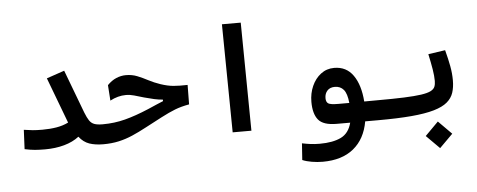

<svg xmlns="http://www.w3.org/2000/svg" viewBox="-57 -841 3043 1226"><g transform="rotate(-5 1465.0 -227.5)"><path d="M206.1 3.9Q169.4 3.9 140.9 1.5Q112.3 -1 75.7 -8.8L81.5 -132.3Q113.3 -127.4 137.9 -125Q162.6 -122.6 200.2 -122.6Q248.5 -122.6 290.8 -129.6Q333 -136.7 367.2 -153.8L256.8 -446.8L371.1 -485.8L475.6 -208.5Q488.8 -174.8 501.2 -156.2Q513.7 -137.7 533.2 -130.6Q552.7 -123.5 585.9 -123.5Q604.5 -123.5 613.5 -111.3Q622.6 -99.1 622.6 -67.4Q622.6 -28.8 611.3 -12.5Q600.1 3.9 580.1 3.9Q528.3 3.9 490.5 -9Q452.6 -22 424.8 -58.1Q385.3 -27.3 329.1 -11.7Q272.9 3.9 206.1 3.9Z M578.6 3.9Q566.4 3.9 559.1 -11.5Q551.8 -26.9 551.8 -64Q551.8 -97.2 561 -110.4Q570.3 -123.5 586.9 -123.5Q661.6 -123.5 730.5 -141.4Q799.3 -159.2 884.8 -195.3Q914.6 -208 938 -218.5Q961.4 -229 982.9 -237.3V-247.1Q956.5 -249 928.5 -255.1Q900.4 -261.2 865.2 -271Q828.6 -281.7 802.5 -289.3Q776.4 -296.9 750 -296.9Q699.2 -296.9 648.4 -270L641.6 -369.6Q668.5 -397.5 699 -410.4Q729.5 -423.3 761.2 -423.3Q800.3 -423.3 833.7 -409.9Q867.2 -396.5 901.4 -378.4Q935.5 -360.4 976.1 -346.7Q1021.5 -331.5 1058.3 -328.4Q1095.2 -325.2 1148.4 -326.7L1147 -202.1Q1095.2 -192.9 1055.7 -177.5Q1016.1 -162.1 963.9 -134.8Q906.2 -105 858.9 -79.6Q811.5 -54.2 768.3 -35.4Q725.1 -16.6 679.4 -6.3Q633.8 3.9 578.6 3.9Z M1408.7 0 1400.4 -693.4H1521L1528.8 0Z M1965.8 237.3Q1931.2 237.3 1896.2 231.4Q1861.3 225.6 1835.9 214.8L1843.3 108.4Q1872.1 114.3 1898.2 117.7Q1924.3 121.1 1957 121.1Q2041 121.1 2092.8 95.9Q2144.5 70.8 2161.6 3.9H2074.7Q1989.3 3.9 1957.8 -34.7Q1926.3 -73.2 1926.3 -149.9Q1926.3 -204.1 1946.8 -250.5Q1967.3 -296.9 2004.2 -325.2Q2041 -353.5 2089.8 -353.5Q2168 -353.5 2211.4 -291.5Q2254.9 -229.5 2262.7 -123L2343.8 -123.5Q2366.2 -123.5 2375.7 -106.9Q2385.3 -90.3 2385.3 -59.6Q2385.3 3.9 2338.9 3.9H2257.8Q2238.3 115.7 2163.8 176.5Q2089.4 237.3 1965.8 237.3ZM2167 -122.1Q2161.1 -182.6 2140.1 -207.5Q2119.1 -232.4 2083.5 -232.4Q2052.2 -232.4 2035.2 -213.6Q2018.1 -194.8 2018.1 -166Q2018.1 -140.6 2032.5 -131.3Q2046.9 -122.1 2096.2 -122.1Q2103 -122.1 2109.9 -122.1Q2116.7 -122.1 2123 -122.1Q2134.3 -122.1 2145.3 -122.1Q2156.2 -122.1 2167 -122.1Z M2337.9 3.9Q2325.7 3.9 2320.1 -12.5Q2314.5 -28.8 2314.5 -66.4Q2314.5 -100.6 2323.7 -112.1Q2333 -123.5 2343.8 -123.5Q2448.7 -123.5 2517.8 -126.2Q2586.9 -128.9 2628.4 -135Q2669.9 -141.1 2690.2 -151.6Q2710.4 -162.1 2716.8 -177.5Q2723.1 -192.9 2723.1 -214.4Q2723.1 -246.1 2716.1 -289.3Q2709 -332.5 2696.8 -388.2L2805.7 -404.3Q2821.3 -345.7 2829.8 -299.3Q2838.4 -252.9 2838.4 -208.5Q2838.4 -164.1 2827.1 -129.6Q2815.9 -95.2 2785.9 -69.8Q2755.9 -44.4 2700 -28.1Q2644 -11.7 2555.4 -3.9Q2466.8 3.9 2337.9 3.9ZM2719.7 215.8 2634.8 130.9 2719.7 45.4 2804.7 130.9Z"/></g></svg>

Font: Cascadia Mono NF SemiBold
Style: Regular
Weight: 600
Monospace: yes
Designer: Aaron Bell
Foundry: Saja Typeworks
Version: Version 2404.023; ttfautohint (v1.8.4)